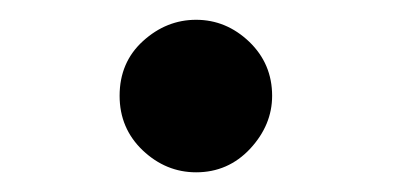

<svg xmlns="http://www.w3.org/2000/svg" viewBox="-20 -465 401 196"><path d="M102.1 -367.2Q102.1 -401.4 126 -423.1Q149.9 -444.8 180.2 -444.8Q210.9 -444.8 234.4 -422.4Q257.8 -399.9 257.8 -367.2Q257.8 -337.4 235.4 -313.2Q212.9 -289.1 180.2 -289.1Q149.4 -289.1 125.7 -311.5Q102.1 -334 102.1 -367.2Z"/></svg>

Font: CMU Serif
Style: Bold
Weight: 700
Version: Version 0.7.0